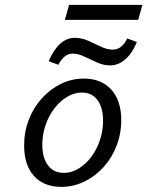

<svg xmlns="http://www.w3.org/2000/svg" viewBox="-20 -743 595 775"><path d="M215.3 -481.5 176.6 -496Q196 -541.9 222.6 -566.1Q249.2 -590.3 281.5 -590.3Q309.7 -590.3 335.9 -578.6Q362.1 -566.9 387.1 -554.8Q412.1 -542.7 434.7 -542.7Q453.2 -542.7 468.1 -554Q483.1 -565.3 493.5 -587.9L532.3 -573.4Q515.3 -529.8 486.7 -504.4Q458.1 -479 425 -479Q397.6 -479 371 -491.1Q344.4 -503.2 319.8 -514.9Q295.2 -526.6 272.6 -526.6Q239.5 -526.6 215.3 -481.5ZM227.4 11.3Q156.5 11.3 116.9 -33.1Q77.4 -77.4 77.4 -155.6Q77.4 -211.3 96.4 -260.1Q115.3 -308.9 148.8 -346Q182.3 -383.1 225.8 -404.4Q269.4 -425.8 318.5 -425.8Q388.7 -425.8 429 -381.5Q469.4 -337.1 469.4 -258.1Q469.4 -203.2 450.4 -154.4Q431.5 -105.6 398 -68.5Q364.5 -31.5 320.6 -10.1Q276.6 11.3 227.4 11.3ZM237.9 -45.2Q262.9 -45.2 285.9 -56.5Q308.9 -67.7 329 -87.5Q349.2 -107.3 364.1 -133.9Q379 -160.5 387.5 -191.5Q396 -222.6 396 -255.6Q396 -308.9 373.4 -339.1Q350.8 -369.4 310.5 -369.4Q285.5 -369.4 262.1 -358.1Q238.7 -346.8 218.5 -327Q198.4 -307.3 183.1 -280.6Q167.7 -254 159.3 -223Q150.8 -191.9 150.8 -158.9Q150.8 -105.6 173.8 -75.4Q196.8 -45.2 237.9 -45.2ZM241.9 -662.9 258.9 -723.4H554.8L537.9 -662.9Z"/></svg>

Font: Playfair 5pt SemiExpanded Light
Style: Italic
Weight: 300
Width: 6
Italic angle: -15.6°
Designer: Claus Eggers Sørensen
Foundry: Claus Eggers Sørensen
Version: Version 2.203